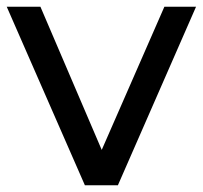

<svg xmlns="http://www.w3.org/2000/svg" viewBox="-22 -550 602 570"><path d="M560 -530 328 0H230L-2 -530H98L280 -105L466 -530Z"/></svg>

Font: Montserrat Alternates Medium
Style: Regular
Weight: 500
Designer: Julieta Ulanovsky
Foundry: Julieta Ulanovsky
Version: Version 7.200